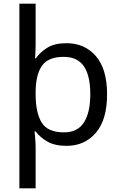

<svg xmlns="http://www.w3.org/2000/svg" viewBox="-20 -780 655 1040"><path d="M560 -269Q560 -132 499.5 -61Q439 10 340 10Q277 10 237 -13Q197 -36 173 -68H167Q168 -61 169.5 -45Q171 -29 172 -12Q173 5 173 16V240H85V-760H173V-536Q173 -522 172 -499.5Q171 -477 170 -464H174Q198 -498 237 -522Q276 -546 340 -546Q439 -546 499.5 -476Q560 -406 560 -269ZM469 -270Q469 -371 434 -421.5Q399 -472 325 -472Q243 -472 209 -426Q175 -380 173 -288V-269Q173 -170 205.5 -116.5Q238 -63 326 -63Q400 -63 434.5 -116.5Q469 -170 469 -270Z"/></svg>

Font: Noto Sans Ugaritic
Style: Regular
Weight: 400
Designer: Monotype Design Team
Foundry: Monotype Imaging Inc.
Version: Version 2.001; ttfautohint (v1.8.4.7-5d5b)